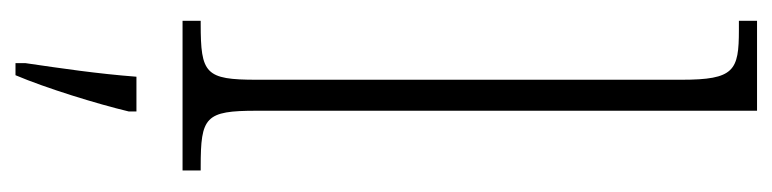

<svg xmlns="http://www.w3.org/2000/svg" viewBox="-404 -396 1021 254"><g transform="rotate(90 107.0 -269.5)"><path d="M8 0H206V-24H201C135 -24 127 -30 127 -98V-760H8V-736H20C74 -736 86 -730 86 -660V-98C86 -30 78 -24 12 -24H8ZM64 208V221H80C97 181 118 113 128 71V61H82C78 113 71 160 64 208Z"/></g></svg>

Font: Noto Serif Devanagari ExtraCondensed ExtraLight
Style: Regular
Weight: 200
Width: 2
Designer: Universal Thirst, Indian Type Foundry and the Monotype Design Team
Foundry: Monotype Imaging Inc.
Version: Version 2.004